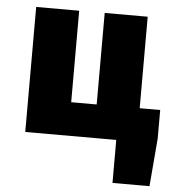

<svg xmlns="http://www.w3.org/2000/svg" viewBox="-50 -547 700 765"><g transform="rotate(5 300.0 -164.0)"><path d="M64 0V-500H236V-134H338V-500H510V-134H592V-20L576 172H428V0Z"/></g></svg>

Font: Source Code Pro Black
Style: Regular
Weight: 900
Monospace: yes
Designer: Paul D. Hunt, Teo Tuominen
Foundry: Adobe Systems Incorporated
Version: Version 2.030;PS 1.000;hotconv 16.6.51;makeotf.lib2.5.65220